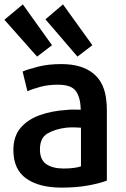

<svg xmlns="http://www.w3.org/2000/svg" viewBox="-27 -839 574 875"><path d="M460 -16V-313Q460 -319 460 -332Q460 -345 459.5 -358.5Q459 -372 458 -376Q451 -461 398.5 -504Q346 -547 252 -547Q194 -547 148 -535.5Q102 -524 76 -513L98 -423Q122 -434 157.5 -443.5Q193 -453 237 -453Q299 -453 319.5 -423Q340 -393 341 -339Q331 -339 312.5 -339.5Q294 -340 277 -338Q210 -334 155 -314.5Q100 -295 67 -256.5Q34 -218 34 -155Q34 -67 92.5 -25.5Q151 16 254 16Q322 16 376 6Q430 -4 460 -16ZM342 -81Q313 -71 263 -71Q213 -71 184 -91Q155 -111 155 -158Q155 -211 190 -231Q225 -251 274 -257Q295 -259 312 -258.5Q329 -258 342 -257ZM180 -751 326 -581 394 -633 260 -819ZM-7 -749 142 -581 210 -633 77 -819Z"/></svg>

Font: Repo DemiBold
Style: Regular
Weight: 600
Designer: Stefan Peev
Foundry: Context Ltd
Version: Version 1.502